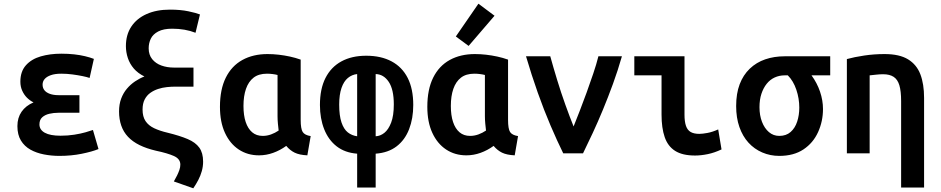

<svg xmlns="http://www.w3.org/2000/svg" viewBox="-20 -828 5080 1037"><path d="M301 14Q258 14 217 6Q176 -2 144 -20Q112 -38 93 -69Q74 -100 74 -147Q74 -192 96.5 -224.5Q119 -257 161 -275Q141 -285 125.5 -300.5Q110 -316 100 -338Q90 -360 90 -387Q90 -442 120 -475.5Q150 -509 200 -523.5Q250 -538 311 -538Q348 -538 380 -534.5Q412 -531 439 -524.5Q466 -518 487 -510L464 -407Q450 -412 425.5 -417Q401 -422 371 -426Q341 -430 311 -430Q277 -430 254.5 -422Q232 -414 221 -401Q210 -388 210 -371Q210 -353 220 -340.5Q230 -328 249.5 -321Q269 -314 296 -314H409V-219H296Q270 -219 246.5 -213.5Q223 -208 208 -194.5Q193 -181 193 -156Q193 -127 222 -111Q251 -95 307 -95Q346 -95 381 -100.5Q416 -106 442 -113.5Q468 -121 482 -126L512 -23Q478 -9 421.5 2.5Q365 14 301 14Z M1024 189 919 152Q929 135 936.5 119.5Q944 104 949 89.5Q954 75 954 61Q954 30 919 14.5Q884 -1 822 -14Q771 -26 733.5 -44.5Q696 -63 671.5 -89Q647 -115 635 -149.5Q623 -184 623 -226Q623 -265 634.5 -295.5Q646 -326 665.5 -349Q685 -372 709.5 -388.5Q734 -405 760 -415Q725 -432 703 -457.5Q681 -483 670.5 -514.5Q660 -546 660 -579Q660 -640 689 -684Q718 -728 771.5 -752Q825 -776 898 -776Q955 -776 997.5 -767Q1040 -758 1060 -750L1036 -651Q1008 -662 976.5 -667.5Q945 -673 910 -673Q863 -673 834.5 -658Q806 -643 794.5 -619Q783 -595 783 -567Q783 -532 802 -508.5Q821 -485 852 -474Q883 -463 919 -463H1025V-360H926Q905 -360 881 -357.5Q857 -355 834 -347.5Q811 -340 792 -326.5Q773 -313 761.5 -291Q750 -269 750 -236Q750 -198 766 -174Q782 -150 812.5 -135.5Q843 -121 886 -111Q951 -95 993.5 -77Q1036 -59 1056.5 -30.5Q1077 -2 1077 45Q1077 71 1070 96Q1063 121 1051 144Q1039 167 1024 189Z M1379 11Q1317 11 1269.5 -20.5Q1222 -52 1195 -110.5Q1168 -169 1168 -251Q1168 -345 1199.5 -408.5Q1231 -472 1289 -504Q1347 -536 1425 -536Q1455 -536 1485.5 -532.5Q1516 -529 1546 -522.5Q1576 -516 1604 -506V-181Q1604 -132 1615 -115Q1626 -98 1658 -93L1640 11Q1597 9 1571.5 -3.5Q1546 -16 1526 -40Q1493 -16 1455.5 -2.5Q1418 11 1379 11ZM1399 -94Q1422 -94 1444 -102Q1466 -110 1485 -123Q1483 -139 1481 -160Q1479 -181 1479 -200V-423Q1468 -426 1452.5 -428Q1437 -430 1422 -430Q1377 -430 1349.5 -408.5Q1322 -387 1308.5 -348Q1295 -309 1295 -256Q1295 -205 1307 -169Q1319 -133 1342 -113.5Q1365 -94 1399 -94Z M1909 185V2Q1843 -3 1798.5 -37.5Q1754 -72 1731 -130Q1708 -188 1708 -261Q1708 -348 1738 -407Q1768 -466 1824 -496.5Q1880 -527 1958 -527Q2038 -527 2095 -496.5Q2152 -466 2182 -407Q2212 -348 2212 -261Q2212 -188 2189.5 -130Q2167 -72 2122 -37.5Q2077 -3 2009 2V185ZM1909 -92V-428Q1881 -425 1859 -407Q1837 -389 1824.5 -353Q1812 -317 1812 -263Q1812 -203 1824.5 -166.5Q1837 -130 1858.5 -113Q1880 -96 1909 -92ZM2009 -92Q2034 -93 2056 -110.5Q2078 -128 2092.5 -165.5Q2107 -203 2107 -264Q2107 -345 2079.5 -386Q2052 -427 2009 -428Z M2499 11Q2437 11 2389.5 -20.5Q2342 -52 2315 -110.5Q2288 -169 2288 -251Q2288 -345 2319.5 -408.5Q2351 -472 2409 -504Q2467 -536 2545 -536Q2575 -536 2605.5 -532.5Q2636 -529 2666 -522.5Q2696 -516 2724 -506V-181Q2724 -132 2735 -115Q2746 -98 2778 -93L2760 11Q2717 9 2691.5 -3.5Q2666 -16 2646 -40Q2613 -16 2575.5 -2.5Q2538 11 2499 11ZM2519 -94Q2542 -94 2564 -102Q2586 -110 2605 -123Q2603 -139 2601 -160Q2599 -181 2599 -200V-423Q2588 -426 2572.5 -428Q2557 -430 2542 -430Q2497 -430 2469.5 -408.5Q2442 -387 2428.5 -348Q2415 -309 2415 -256Q2415 -205 2427 -169Q2439 -133 2462 -113.5Q2485 -94 2519 -94ZM2511 -580 2442 -631 2564 -808 2651 -743Z M3022 0Q2989 -67 2953.5 -150Q2918 -233 2884.5 -327.5Q2851 -422 2821 -524H2952Q2968 -466 2989 -397Q3010 -328 3033.5 -262.5Q3057 -197 3078 -145Q3093 -183 3111.5 -230Q3130 -277 3148.5 -328.5Q3167 -380 3184 -430Q3201 -480 3212 -524H3339Q3317 -447 3290.5 -374.5Q3264 -302 3236.5 -235.5Q3209 -169 3181.5 -110Q3154 -51 3129 0Z M3734 12Q3666 12 3626.5 -13Q3587 -38 3570 -87.5Q3553 -137 3553 -209V-421H3406V-524H3677V-209Q3677 -171 3685 -148Q3693 -125 3710.5 -115Q3728 -105 3757 -105Q3774 -105 3801 -110Q3828 -115 3859 -129L3877 -21Q3839 -3 3802.5 4.5Q3766 12 3734 12Z M4189 14Q4140 14 4097 -4.5Q4054 -23 4022.5 -57.5Q3991 -92 3973.5 -142Q3956 -192 3956 -255Q3956 -323 3975 -373Q3994 -423 4029.5 -457Q4065 -491 4113 -507.5Q4161 -524 4219 -524H4464V-421H4363Q4393 -380 4409 -333Q4425 -286 4425 -239Q4425 -173 4398.5 -114.5Q4372 -56 4319.5 -21Q4267 14 4189 14ZM4189 -94Q4226 -94 4250 -115Q4274 -136 4285.5 -171Q4297 -206 4297 -247Q4297 -296 4281 -343.5Q4265 -391 4235 -421H4218Q4189 -421 4164 -409.5Q4139 -398 4121 -375.5Q4103 -353 4092.5 -321.5Q4082 -290 4082 -249Q4082 -205 4095.5 -170Q4109 -135 4133 -114.5Q4157 -94 4189 -94Z M4847 185V-282Q4847 -336 4837.5 -367.5Q4828 -399 4806.5 -413Q4785 -427 4750 -427Q4733 -427 4714.5 -425Q4696 -423 4677 -421V0H4554V-509Q4594 -520 4647.5 -528Q4701 -536 4758 -536Q4838 -536 4884.5 -507.5Q4931 -479 4951 -426.5Q4971 -374 4971 -299V185Z"/></svg>

Font: Ubuntu Sans Mono SemiBold
Style: Regular
Weight: 600
Monospace: yes
Designer: Dalton Maag Ltd
Foundry: Dalton Maag Ltd
Version: Version 1.006